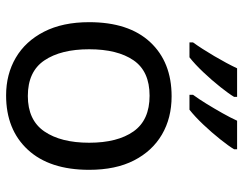

<svg xmlns="http://www.w3.org/2000/svg" viewBox="-106 -700 816 645"><g transform="rotate(90 302.5 -378.0)"><path d="M551 -269Q551 -136 483.5 -63Q416 10 301 10Q230 10 174.5 -22.5Q119 -55 87 -117.5Q55 -180 55 -269Q55 -402 122 -474Q189 -546 304 -546Q377 -546 432.5 -513.5Q488 -481 519.5 -419.5Q551 -358 551 -269ZM146 -269Q146 -174 183.5 -118.5Q221 -63 303 -63Q384 -63 422 -118.5Q460 -174 460 -269Q460 -364 422 -418Q384 -472 302 -472Q220 -472 183 -418Q146 -364 146 -269ZM482 -756Q472 -739 449 -710Q426 -681 399 -652.5Q372 -624 349 -606H299V-618Q313 -637 329 -663Q345 -689 360.5 -716.5Q376 -744 386 -766H482ZM306 -756Q296 -739 273 -710Q250 -681 223 -652.5Q196 -624 173 -606H123V-618Q144 -647 169 -689.5Q194 -732 210 -766H306Z"/></g></svg>

Font: Noto Sans Old Persian
Style: Regular
Weight: 400
Designer: Monotype Design Team
Foundry: Monotype Imaging Inc.
Version: Version 2.001; ttfautohint (v1.8.4.7-5d5b)